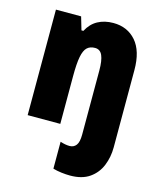

<svg xmlns="http://www.w3.org/2000/svg" viewBox="-119 -648 808 972"><g transform="rotate(15 285.5 -161.5)"><path d="M341 240Q320 240 295.5 237Q271 234 251 228V87Q278 96 300 96Q322 96 334.5 79.5Q347 63 347 24V-312Q347 -364 335.5 -390.5Q324 -417 297 -417Q271 -417 255.5 -402.5Q240 -388 233 -352Q226 -316 226 -250V0H55V-553H187L207 -485H217Q238 -525 273 -544Q308 -563 354 -563Q428 -563 473 -511.5Q518 -460 518 -360V45Q518 96 500 140.5Q482 185 443 212.5Q404 240 341 240Z"/></g></svg>

Font: Noto Sans Gurmukhi UI Condensed Black
Style: Regular
Weight: 900
Width: 3
Designer: Jelle Bosma - Monotype Design Team
Foundry: Monotype Imaging Inc.
Version: Version 2.004; ttfautohint (v1.8.4.7-5d5b)